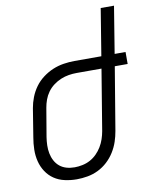

<svg xmlns="http://www.w3.org/2000/svg" viewBox="-84 -797 682 867"><g transform="rotate(-10 257.0 -363.5)"><path d="M198 8Q170 8 143 2Q116 -4 94.5 -18.5Q73 -33 58.5 -55Q44 -77 37.5 -103Q31 -129 31.5 -157Q32 -185 37 -213L58 -343Q62 -367 71.5 -391.5Q81 -416 96.5 -437.5Q112 -459 134 -475.5Q156 -492 180 -502Q204 -512 229.5 -516Q255 -520 280 -520H403L438 -735H499L464 -520H514V-465H455L407 -177Q403 -153 395 -129Q387 -105 373 -82.5Q359 -60 339.5 -42Q320 -24 296.5 -12.5Q273 -1 247.5 3.5Q222 8 198 8ZM198 -47Q215 -47 234 -51Q253 -55 269.5 -64Q286 -73 299.5 -86.5Q313 -100 323 -116.5Q333 -133 339 -151Q345 -169 348 -186L394 -465H280Q262 -465 243.5 -462Q225 -459 207 -451.5Q189 -444 173 -432Q157 -420 145.5 -404Q134 -388 127.5 -370Q121 -352 118 -334L96 -204Q93 -185 92.5 -166Q92 -147 95.5 -129Q99 -111 107.5 -95Q116 -79 129.5 -68Q143 -57 160.5 -52Q178 -47 198 -47Z"/></g></svg>

Font: Iosevka Term Curly Lt Obl
Style: Regular
Weight: 300
Italic angle: -9°
Designer: Belleve Invis
Foundry: Belleve Invis
Version: Version 32.3.0